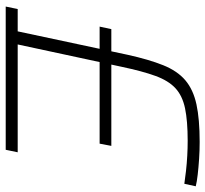

<svg xmlns="http://www.w3.org/2000/svg" viewBox="-44 -692 736 689"><g transform="rotate(90 324.5 -348.0)"><path d="M4 0 13 -43H93L177 -437Q194 -514 214.5 -565Q235 -616 268.5 -644.5Q302 -673 355 -684.5Q408 -696 490 -696Q520 -696 550.5 -694Q581 -692 607 -689Q633 -686 649 -682L640 -641Q620 -644 593.5 -647Q567 -650 539 -651.5Q511 -653 486 -653Q414 -653 369 -643.5Q324 -634 297 -609Q270 -584 253 -537.5Q236 -491 220 -415L140 -43H527L518 0ZM76 -337 85 -379H504L496 -337Z"/></g></svg>

Font: Saira SemiExpanded ExtraLight
Style: Italic
Weight: 250
Width: 6
Italic angle: -12°
Designer: Hector Gatti with collaboration of the Omnibus-Type team
Foundry: Omnibus-Type
Version: Version 1.101